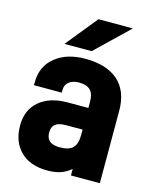

<svg xmlns="http://www.w3.org/2000/svg" viewBox="-113 -808 726 900"><g transform="rotate(15 250.5 -357.5)"><path d="M418.9 -731 259.8 -578.1H127.9L252 -731ZM400.9 -486.8Q457 -436.5 457 -341.8V9.8H316.9V-22Q298.3 -6.3 277.8 2.9Q248 16.1 204.1 16.1Q119.1 16.1 73.2 -29.8Q25.9 -75.7 25.9 -155.8Q25.9 -230.5 76.2 -273.9Q127 -316.9 213.9 -316.9H314V-348.1Q314 -385.7 296.1 -403.3Q278.3 -420.9 241.2 -420.9Q210.9 -420.9 191.9 -405.8Q174.8 -391.1 174.8 -367.2V-354H40V-368.2Q40 -446.3 96.2 -491.2Q150.9 -536.1 242.2 -536.1Q344.2 -536.1 400.9 -486.8ZM314 -185.1V-211.9H233.9Q198.7 -211.9 182.4 -199.2Q166 -186.5 166 -159.2Q166 -130.9 182.1 -117.4Q198.2 -104 231.9 -104Q275.9 -104 294.9 -123Q314 -142.1 314 -185.1Z"/></g></svg>

Font: D-DIN-PRO Heavy
Style: Bold
Weight: 900
Designer: Charles Nix
Foundry: CyberFei
Version: Version 1.000;hotconv 1.0.109;makeotfexe 2.5.65596